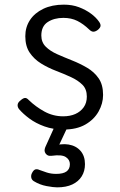

<svg xmlns="http://www.w3.org/2000/svg" viewBox="-20 -539 519 827"><path d="M254 19Q209 19 171.5 5.5Q134 -8 106.5 -28.5Q79 -49 62 -69Q55 -78 56 -88Q57 -98 69 -107Q79 -116 87 -117Q95 -118 104 -108Q134 -79 171.5 -58.5Q209 -38 252 -38Q282 -38 304.5 -48Q327 -58 340.5 -77Q354 -96 354 -123Q354 -155 335 -174Q316 -193 285.5 -207Q255 -221 221 -234Q187 -247 157 -265.5Q127 -284 108 -312Q89 -340 89 -383Q89 -422 109 -452.5Q129 -483 166.5 -501Q204 -519 255 -519Q291 -519 320 -508Q349 -497 371.5 -480.5Q394 -464 407 -445Q414 -435 413 -427Q412 -419 401 -410Q390 -402 381.5 -402.5Q373 -403 364 -412Q339 -436 313 -449Q287 -462 253 -462Q213 -462 185.5 -444Q158 -426 158 -386Q158 -357 177 -338Q196 -319 226.5 -305.5Q257 -292 291 -278.5Q325 -265 355.5 -247Q386 -229 405 -201.5Q424 -174 424 -130Q424 -93 404.5 -58.5Q385 -24 347.5 -2.5Q310 19 254 19ZM226 268Q210 268 180.5 262.5Q151 257 125 241Q116 235 114.5 225Q113 215 118 206Q124 194 131.5 191Q139 188 150 193Q163 198 181.5 204Q200 210 222 210Q252 210 266.5 199.5Q281 189 281 168Q281 149 263.5 137.5Q246 126 203 132Q193 133 187.5 131Q182 129 177 123Q172 116 172 109.5Q172 103 175 95L222 -9H279L225 106L202 92Q243 78 275.5 83.5Q308 89 327 111Q346 133 346 168Q346 198 332 220.5Q318 243 291.5 255.5Q265 268 226 268Z"/></svg>

Font: Playwrite FR Moderne Light
Style: Regular
Weight: 300
Version: Version 1.002